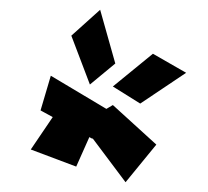

<svg xmlns="http://www.w3.org/2000/svg" viewBox="-20 -791 425 393"><path d="M237 -418 147 -538 211 -576 300 -495ZM136 -450 43 -485 127 -609 185 -560ZM169 -507 63 -565 84 -636 208 -562ZM164 -618 126 -718 185 -771 216 -661ZM267 -579 211 -614 293 -681 361 -642Z"/></svg>

Font: Eczar Medium
Style: Regular
Weight: 500
Designer: Vaibhav Singh
Foundry: Rosetta Type Foundry
Version: Version 2.000